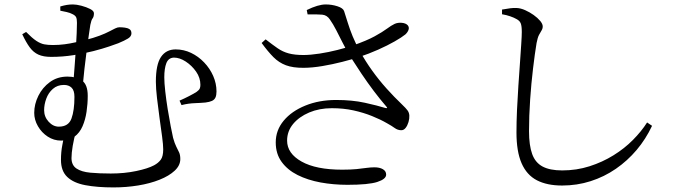

<svg xmlns="http://www.w3.org/2000/svg" viewBox="-20 -787 3040 855"><path d="M96.2 -644.7Q123.3 -617.2 142 -604.9Q160.7 -592.7 177.2 -589.6Q193.7 -586.5 215.5 -586.5Q242.2 -586.5 267.4 -589.8Q292.6 -593.1 315.5 -598.4Q338.4 -603.6 357.1 -608Q397 -618 423.4 -628.1Q449.8 -638.1 465.9 -646.7Q482.1 -655.3 492.8 -660.4Q503.5 -665.6 511.6 -665.6Q523.2 -665.6 535.7 -664Q548.2 -662.5 556.7 -657Q565.3 -651.6 565.3 -638.4Q565.3 -625 550.1 -615.5Q534.9 -606.1 506.6 -594.4Q494.6 -589.9 465.9 -580Q437.2 -570.1 396.3 -559.6Q355.5 -549.1 307.2 -541.4Q259 -533.7 207.7 -533.7Q173.3 -533.7 151 -543.8Q128.8 -553.8 112.4 -576.1Q96 -598.4 79.1 -634.5ZM248.4 -758.2Q264.3 -762.9 277.5 -765.1Q290.8 -767.2 304.9 -767.2Q320.3 -767.2 342.3 -761.5Q364.3 -755.7 381.3 -747.1Q398.3 -738.6 398.3 -727.9Q398.3 -712.9 392.4 -705.2Q386.4 -697.6 382.2 -676.1Q379.8 -661.2 375.5 -630.5Q371.2 -599.8 365.9 -560.8Q360.7 -521.8 356 -479.9Q351.3 -437.9 347.9 -399.6L306.9 -422Q309.4 -454.7 312.4 -493.4Q315.4 -532.1 317.9 -570.3Q320.3 -608.5 321.5 -639.3Q322.7 -670.1 322.7 -685.4Q322.7 -702.2 319 -710.2Q315.3 -718.2 302.2 -724.4Q292.4 -729.8 276.5 -733.5Q260.7 -737.1 248.6 -739.3ZM370.7 -360.3Q370.7 -324.7 365.4 -289.3Q360.2 -253.8 347.5 -224.7Q334.9 -195.6 311.6 -178.2Q288.2 -160.9 252 -160.9Q219.7 -160.9 192.5 -178.7Q165.3 -196.5 148.9 -225Q132.4 -253.5 132.4 -284.4Q132.4 -323.1 150.8 -360.3Q169.1 -397.5 202.4 -421.7Q235.6 -445.9 280.6 -445.9Q320.8 -445.9 345.8 -427.9Q370.7 -409.8 370.7 -360.3ZM242 -223Q284.9 -223 298.2 -259Q311.5 -295.1 311.5 -355.6Q311.5 -384.4 298.7 -396.6Q286 -408.8 264.7 -408.8Q235.4 -408.8 215.5 -391.2Q195.5 -373.7 186 -347.5Q176.5 -321.4 176.5 -296.5Q176.5 -266.8 196.6 -244.9Q216.6 -223 242 -223ZM319.7 -206.7Q309.3 -170 303.8 -137.5Q298.4 -104.9 298.4 -83.1Q298.4 -51.5 320.6 -36.6Q342.8 -21.7 382.4 -18Q422.1 -14.3 473.2 -14.3Q534.1 -14.3 586.3 -25.3Q638.4 -36.2 665.8 -50.8Q685.1 -61.1 695.9 -75.8Q706.8 -90.5 706.8 -121.8Q706.8 -141.2 701.8 -179Q696.9 -216.9 690.4 -262Q684 -307.2 679.1 -350.4Q674.1 -393.6 674.1 -423.4Q674.1 -499.2 696.7 -533.1Q719.4 -567 762.3 -567Q798.2 -567 830.8 -551.5Q863.4 -535.9 889 -509.1Q914.7 -482.3 929.4 -448.8Q944.1 -415.2 944.1 -379.6Q944.1 -363.1 939.5 -352.9Q934.8 -342.7 923.9 -337.7Q912.9 -332.7 894.4 -330.4Q883.3 -329.6 871.8 -328.8Q860.3 -328 847.4 -327.6Q834.5 -327.2 819.8 -325.2Q805.2 -323.2 788.3 -319L779.5 -338.9Q799.1 -347.3 822.1 -359.1Q845 -370.9 856 -378.3Q866.4 -385.9 869.4 -392.5Q872.4 -399.1 872.4 -409.1Q872.4 -440.6 853.3 -468Q834.1 -495.3 807.1 -512.9Q780.1 -530.5 754.6 -530.5Q730.1 -529.7 720.8 -505.8Q711.6 -482 711.6 -442.9Q711.6 -418.6 715.9 -380.2Q720.2 -341.9 726.8 -300.7Q733.5 -259.5 740.2 -224.8Q746.9 -190 750.8 -173.2Q757.7 -148.3 765 -134Q772.3 -119.6 777.6 -108.3Q782.9 -96.9 782.9 -78.8Q782.9 -50.2 757.9 -26.9Q732.8 -3.5 690.6 13.3Q648.3 30.2 595.2 38.9Q542.1 47.6 485.3 47.6Q412.5 47.6 359.9 37.6Q307.2 27.6 279.4 0.9Q251.5 -25.7 251.5 -74.9Q251.5 -110.7 257.6 -141.3Q263.7 -171.8 270.1 -205.9Z M1476.9 -341.8Q1548.4 -341.8 1604.8 -329.4Q1661.2 -316.9 1695.1 -306.4Q1709.6 -302.6 1700.1 -312.9Q1672.6 -344.7 1644.7 -381.6Q1616.7 -418.6 1589.6 -459Q1562.5 -499.5 1536.3 -540.6Q1520 -568.9 1505.3 -597.7Q1490.7 -626.5 1477.1 -653.1Q1463.4 -679.7 1449.3 -699.8Q1436.3 -719.8 1414.7 -721.7Q1393 -723.5 1349.8 -722.9L1346 -742.3Q1371.4 -754.7 1392.6 -761Q1413.9 -767.2 1430.3 -767.2Q1457.6 -767.2 1482.9 -759Q1508.2 -750.8 1512.4 -737.2Q1520.7 -711.8 1529.2 -684.2Q1537.7 -656.6 1550.4 -625.4Q1563.1 -594.2 1583.2 -558.2Q1607 -514.7 1637.2 -472.7Q1667.3 -430.7 1701.3 -392.9Q1735.3 -355.1 1770 -322Q1787.8 -305 1794.9 -295.2Q1802 -285.5 1802.8 -272.6Q1803.6 -258.9 1799.1 -243.5Q1794.6 -228.1 1786.4 -217.6Q1778.2 -207.1 1767.1 -207.1Q1751.3 -207.1 1738 -216.7Q1724.7 -226.4 1703.5 -238.1Q1674.2 -255.1 1636.4 -270.3Q1598.7 -285.5 1554 -295.4Q1509.3 -305.2 1457.6 -305.2Q1402.1 -305.2 1356.9 -286.1Q1311.7 -266.9 1285.1 -234.7Q1258.5 -202.4 1258.5 -160.9Q1258.5 -103.7 1322.9 -67.6Q1387.2 -31.4 1503.6 -31.4Q1542.3 -31.4 1567.8 -34Q1593.2 -36.7 1611.8 -39.3Q1630.5 -41.9 1647.5 -41.9Q1670.5 -41.9 1685 -33.5Q1699.6 -25.1 1699.6 -9.4Q1699.6 10.4 1660.4 23.2Q1621.2 36 1527.2 36Q1464.9 36 1407.5 25.5Q1350.2 14.9 1305.2 -7.6Q1260.2 -30.2 1234.1 -66.2Q1207.9 -102.2 1207.9 -152.9Q1207.9 -207 1243.3 -249.6Q1278.7 -292.1 1339.9 -316.9Q1401.1 -341.8 1476.9 -341.8ZM1551.6 -584.5Q1613.4 -606.1 1648.5 -625.4Q1683.6 -644.7 1702.9 -659.1Q1722.2 -673.5 1737.2 -680.6Q1751.6 -687.1 1769.6 -685.4Q1787.6 -683.7 1796.1 -674Q1802.9 -665.3 1799.3 -654.4Q1795.6 -643.4 1785.2 -633.7Q1769.2 -620.7 1737.3 -602.5Q1705.4 -584.3 1663.9 -565.8Q1622.4 -547.3 1576.9 -532.3Q1546.6 -522.4 1503.6 -511.4Q1460.6 -500.4 1415.5 -492.8Q1370.5 -485.2 1331.9 -485Q1284.4 -484.7 1253.2 -496.4Q1222 -508.1 1197.5 -532.7Q1173 -557.4 1145.1 -595.6L1162.9 -611.7Q1193.7 -587.7 1216.5 -572Q1239.2 -556.3 1266 -549.1Q1292.8 -542 1332 -542Q1363.1 -542.2 1402.9 -548.3Q1442.7 -554.4 1482.2 -564.4Q1521.7 -574.5 1551.6 -584.5Z M2215.6 -723.5V-744.4Q2235.6 -748 2251.6 -750.1Q2267.5 -752.2 2280.9 -751.4Q2298.8 -750.6 2318.7 -741.7Q2338.5 -732.9 2356.4 -720.2Q2374.2 -707.5 2385.5 -693.9Q2396.8 -680.4 2396.8 -669.5Q2396.8 -659.1 2391.4 -651Q2386.1 -642.9 2380 -631Q2374 -619.2 2369.4 -595.3Q2361.5 -547.9 2353.7 -482.1Q2345.8 -416.4 2340.8 -343.7Q2335.8 -271 2335.8 -203Q2335.8 -139.7 2349.8 -101.2Q2363.7 -62.7 2396.2 -45.4Q2428.7 -28.1 2483.4 -28.1Q2547.6 -28.1 2605.3 -46.6Q2662.9 -65 2711.7 -95.3Q2760.6 -125.5 2798.5 -163.8Q2836.4 -202 2861.6 -241.7L2883.7 -226.7Q2855.9 -167.7 2815 -119.2Q2774 -70.8 2722.4 -35.2Q2670.7 0.4 2610.1 19.8Q2549.5 39.2 2483.1 39.2Q2415.8 39.2 2370.6 15.7Q2325.4 -7.9 2302.7 -60Q2279.9 -112.1 2279.9 -197.3Q2279.9 -243.8 2282.3 -297.6Q2284.7 -351.4 2288.4 -405.3Q2292.2 -459.2 2295.5 -507.3Q2298.8 -555.4 2301.2 -591.4Q2303.6 -627.4 2303.6 -644.5Q2303.6 -672.1 2298.7 -683.5Q2293.8 -694.9 2280.6 -701.8Q2269.2 -708.5 2252.1 -714.4Q2234.9 -720.4 2215.6 -723.5Z"/></svg>

Font: Noto Serif SC
Style: Regular
Weight: 200
Designer: Ryoko NISHIZUKA 西塚涼子 (kana & ideographs); Frank Grießhammer (Latin, Greek & Cyrillic); Wenlong ZHANG 张文龙 (bopomofo); San
Foundry: Adobe
Version: Version 2.001;hotconv 1.1.0;makeotfexe 2.6.0